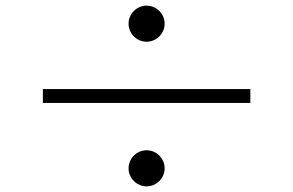

<svg xmlns="http://www.w3.org/2000/svg" viewBox="-20 -714 1040 681"><path d="M436 -630C436 -595 465 -566 500 -566C535 -566 564 -595 564 -630C564 -665 535 -694 500 -694C465 -694 436 -665 436 -630ZM132 -398V-349H868V-398ZM436 -117C436 -82 465 -53 500 -53C535 -53 564 -82 564 -117C564 -152 535 -181 500 -181C465 -181 436 -152 436 -117Z"/></svg>

Font: Spoqa Han Sans Neo Light
Style: Regular
Weight: 300
Designer: [Spoqa Han Sans Neo] Dong-huui Kim  Younghwa Kang  Yujin Lee  [Noto Sans] Ryoko NISHIZUKA  (kana & ideographs); Paul D. 
Foundry: Spoqa (http://www.spoqa-han-sans.com)
Version: Version 1.000